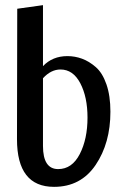

<svg xmlns="http://www.w3.org/2000/svg" viewBox="-20 -720 458 746"><path d="M46 -179 47 -686 147 -700V-463Q184 -502 242 -502Q271 -502 298.5 -492Q326 -482 352 -459.5Q378 -437 393.5 -392.5Q409 -348 409 -286Q409 -164 351.5 -79Q294 6 190 6Q46 6 46 -179ZM147 -153Q147 -63 206 -63Q260 -63 290 -121.5Q320 -180 320 -263Q320 -343 292 -396.5Q264 -450 215 -450Q178 -450 147 -416Z"/></svg>

Font: Lobster Two
Style: Regular
Weight: 400
Designer: Pablo Impallari
Foundry: Pablo Impallari. www.impallari.com
Version: Version 1.006